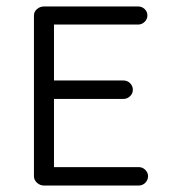

<svg xmlns="http://www.w3.org/2000/svg" viewBox="-20 -563 525 594"><path d="M409 11H116Q104 11 94.5 2.5Q85 -6 85 -18V-515Q85 -527 94.5 -535Q104 -543 116 -543H407Q419 -543 427.5 -535Q436 -527 436 -515Q436 -504 427.5 -495.5Q419 -487 407 -487H147V-314H362Q374 -314 382.5 -305.5Q391 -297 391 -285Q391 -274 382.5 -265.5Q374 -257 362 -257H147V-46H409Q421 -46 429.5 -37.5Q438 -29 438 -18Q438 -6 429.5 2.5Q421 11 409 11Z"/></svg>

Font: Hoogli Medium
Style: Regular
Weight: 500
Designer: Anand Singh Naorem
Foundry: Brand New Type
Version: Version 1.00 b007